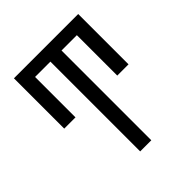

<svg xmlns="http://www.w3.org/2000/svg" viewBox="-200 -868 1001 1001"><g transform="rotate(-45 300.0 -367.5)"><path d="M259 0V-662H146V-364H63V-735H537V-364H454V-662H341V0Z"/></g></svg>

Font: Iosevka Custom Extended
Style: Regular
Weight: 400
Width: 7
Monospace: yes
Designer: Belleve Invis
Foundry: Belleve Invis
Version: Version 11.2.4; ttfautohint (v1.8.4)